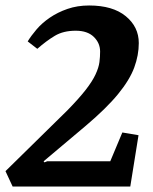

<svg xmlns="http://www.w3.org/2000/svg" viewBox="-38 -680 558 700"><path d="M8 0 -18 -56 208 -278Q250 -321 274.5 -352.5Q299 -384 310.5 -409Q322 -434 324.5 -453.5Q327 -473 327 -492Q327 -523 304 -545.5Q281 -568 238 -568Q193 -568 162 -549.5Q131 -531 98 -502L63 -529Q75 -549 95 -572.5Q115 -596 143.5 -615.5Q172 -635 208 -647.5Q244 -660 287 -660Q373 -660 420.5 -621Q468 -582 468 -523Q468 -479 451.5 -434Q435 -389 392.5 -337Q350 -285 273 -220L121 -92L124 -88L134 -92H364L408 -197L467 -187L437 0Z"/></svg>

Font: Faustina Light
Style: Bold Italic
Weight: 700
Italic angle: -8°
Version: Version 1.200